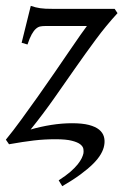

<svg xmlns="http://www.w3.org/2000/svg" viewBox="-22 -477 432 655"><path d="M82.5 -35.2Q98.6 -40 116.5 -43.9Q134.3 -47.9 152.6 -50.8Q170.9 -53.7 189.2 -55.2Q207.5 -56.6 223.6 -56.6Q258.8 -56.6 281.2 -50.8Q303.7 -44.9 316.2 -34.7Q328.6 -24.4 332.5 -10.7Q336.4 2.9 333.5 18.6Q331.1 33.2 322 48.8Q313 64.5 295.7 81.8Q278.3 99.1 252.4 118.2Q226.6 137.2 190.4 158.2L178.2 138.2Q202.6 122.6 218.3 108.9Q233.9 95.2 243.2 83.5Q252.4 71.8 256.8 62.5Q261.2 53.2 262.7 45.9Q263.7 39.6 262.5 31.2Q261.2 22.9 252.2 15.6Q243.2 8.3 223.4 3.2Q203.6 -2 168 -2Q148.4 -2 130.4 -1Q112.3 0 93.5 2.2Q74.7 4.4 54 7.6Q33.2 10.7 8.8 15.1L-2 -0.5Q22.5 -30.3 50.5 -68.8Q78.6 -107.4 107.4 -147.9Q136.2 -188.5 163.6 -228.5Q190.9 -268.6 213.6 -301.5Q236.3 -334.5 252.4 -357.7Q268.6 -380.9 274.4 -388.2H130.9Q122.6 -388.2 115.2 -386.7Q107.9 -385.3 100.6 -378.9Q93.3 -372.6 86.2 -359.9Q79.1 -347.2 71.8 -325.2L51.8 -331.1L83 -457Q91.8 -454.1 99.4 -452.1Q106.9 -450.2 115.2 -449Q123.5 -447.8 133.5 -447.3Q143.6 -446.8 157.7 -446.8H369.1L378.9 -432.1Q339.8 -389.6 304.7 -342Q269.5 -294.4 234.1 -243.7Q198.7 -192.9 161.6 -140.1Q124.5 -87.4 82.5 -35.2Z"/></svg>

Font: Akkhara
Style: Italic
Weight: 400
Italic angle: -7°
Designer: J. Victor Gaultney
Version: Version 1.00 June 13, 2006, initial release